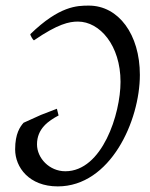

<svg xmlns="http://www.w3.org/2000/svg" viewBox="-20 -650 534 685"><path d="M297 -630C255 -630 192 -629 88 -528C88 -524 97 -508 101 -506C187 -565 227 -573 258 -573C336 -573 410 -488 410 -358C410 -244 345 -39 213 -39C156 -39 112 -86 112 -135C112 -191 153 -219 189 -238L183 -262C160 -253 132 -242 126 -240L64 -212C52 -198 34 -174 34 -117C34 -53 84 15 186 15C374 15 479 -219 479 -383C479 -527 403 -630 297 -630Z"/></svg>

Font: Temporarium
Style: Italic
Weight: 400
Italic angle: -7°
Version: Version 1.1